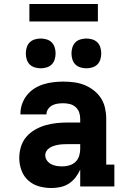

<svg xmlns="http://www.w3.org/2000/svg" viewBox="-20 -939 640 967"><path d="M239 8Q207 8 176.5 -0.5Q146 -9 122.5 -30Q99 -51 88 -81.5Q77 -112 77 -143Q77 -172 85.5 -200Q94 -228 112.5 -249.5Q131 -271 156 -285.5Q181 -300 208.5 -308Q236 -316 264.5 -319Q293 -322 321 -322H384V-341Q384 -358 378.5 -373.5Q373 -389 360.5 -400Q348 -411 331.5 -415Q315 -419 299 -419Q285 -419 270.5 -417Q256 -415 243.5 -408.5Q231 -402 222.5 -390Q214 -378 214 -364V-363H83V-367Q83 -392 91.5 -416Q100 -440 116 -460Q132 -480 153.5 -493.5Q175 -507 199 -514.5Q223 -522 248.5 -525Q274 -528 299 -528Q326 -528 353 -524.5Q380 -521 405 -511Q430 -501 452 -484Q474 -467 488.5 -444.5Q503 -422 509 -395Q515 -368 515 -341V-110H556V0H384V-85Q375 -64 360.5 -45.5Q346 -27 327 -14.5Q308 -2 285 3Q262 8 239 8ZM295 -101Q313 -101 330.5 -106.5Q348 -112 360.5 -124Q373 -136 378.5 -153.5Q384 -171 384 -189V-213H322Q310 -213 298 -212.5Q286 -212 274.5 -210Q263 -208 252 -204.5Q241 -201 231 -195Q221 -189 214.5 -179Q208 -169 208 -157Q208 -142 217 -130Q226 -118 239 -111.5Q252 -105 266.5 -103Q281 -101 295 -101ZM415 -595Q400 -595 385 -599.5Q370 -604 359.5 -614.5Q349 -625 344.5 -640Q340 -655 340 -670Q340 -685 344.5 -700Q349 -715 359.5 -725.5Q370 -736 385 -740.5Q400 -745 415 -745Q430 -745 445 -740.5Q460 -736 470.5 -725.5Q481 -715 485.5 -700Q490 -685 490 -670Q490 -655 485.5 -640Q481 -625 470.5 -614.5Q460 -604 445 -599.5Q430 -595 415 -595ZM185 -595Q170 -595 155 -599.5Q140 -604 129.5 -614.5Q119 -625 114.5 -640Q110 -655 110 -670Q110 -685 114.5 -700Q119 -715 129.5 -725.5Q140 -736 155 -740.5Q170 -745 185 -745Q200 -745 215 -740.5Q230 -736 240.5 -725.5Q251 -715 255.5 -700Q260 -685 260 -670Q260 -655 255.5 -640Q251 -625 240.5 -614.5Q230 -604 215 -599.5Q200 -595 185 -595ZM128 -831V-919H473V-831Z"/></svg>

Font: Iosevka HT Extrabold Extended
Style: Regular
Weight: 800
Width: 7
Monospace: yes
Designer: Belleve Invis
Foundry: Belleve Invis
Version: Version 32.3.0; ttfautohint (v1.8.4)